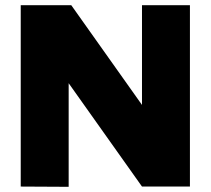

<svg xmlns="http://www.w3.org/2000/svg" viewBox="-20 -720 813 741"><path d="M528 0 103 -599 255 -700 677 -105ZM60 0V-700H255L245 -529V1ZM528 0V-700H713V0Z"/></svg>

Font: Figtree Light Black
Style: Regular
Weight: 900
Version: Version 2.000